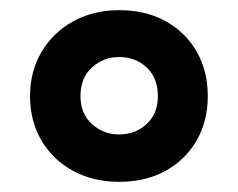

<svg xmlns="http://www.w3.org/2000/svg" viewBox="-20 -744 468 377"><path d="M214 -387Q163 -387 123.5 -408.5Q84 -430 61.5 -468Q39 -506 39 -555Q39 -604 61.5 -642Q84 -680 123.5 -702Q163 -724 214 -724Q266 -724 305 -702.5Q344 -681 366 -643Q388 -605 388 -555Q388 -506 366 -468Q344 -430 305 -408.5Q266 -387 214 -387ZM214 -480Q246 -480 268 -500.5Q290 -521 290 -555Q290 -591 268 -611.5Q246 -632 214 -632Q183 -632 160.5 -611.5Q138 -591 138 -555Q138 -521 160.5 -500.5Q183 -480 214 -480Z"/></svg>

Font: Noto Sans Sinhala
Style: Bold
Weight: 700
Designer: Jelle Bosma - Monotype Design Team
Foundry: Monotype Imaging Inc.
Version: Version 2.006; ttfautohint (v1.8.4.7-5d5b)